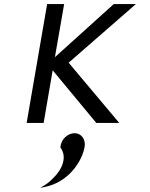

<svg xmlns="http://www.w3.org/2000/svg" viewBox="-20 -600 731 937"><path d="M344 50C312 50 279 78 275 116V118V120C309 166 285 226 237 272C226 283 214 294 199 303L176 317L200 312C314 289 381 188 393 116C399 79 376 50 344 50ZM315 -294 643 -580H535L248 -321L293 -580H210L110 0H193L237 -257L450 0H562Z"/></svg>

Font: Charger Monospace
Style: Regular
Weight: 400
Designer: Jasper
Foundry: Cannot Into Space Fonts
Version: Version 0.980